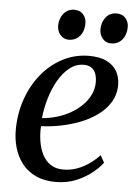

<svg xmlns="http://www.w3.org/2000/svg" viewBox="-53 -781 584 832"><g transform="rotate(5 238.5 -365.0)"><path d="M422.5 -91Q408 -70.5 378.8 -46.8Q349.5 -23 309.2 -6.2Q269 10.5 220.5 10.5Q170 10.5 133.5 -6.8Q97 -24 73.8 -54Q50.5 -84 39.5 -122.2Q28.5 -160.5 29 -202Q29.5 -271.5 51.2 -333.8Q73 -396 112 -443.8Q151 -491.5 203.8 -519Q256.5 -546.5 318.5 -546.5Q364 -546.5 394 -532Q424 -517.5 438.8 -492Q453.5 -466.5 454 -433.5Q454 -390 433.5 -356.5Q413 -323 378.8 -298.5Q344.5 -274 302.8 -258.2Q261 -242.5 217.5 -234.2Q174 -226 136.5 -225Q134.5 -192 139.5 -160Q144.5 -128 157.5 -102.2Q170.5 -76.5 193 -61.2Q215.5 -46 248 -46Q278.5 -46 306 -55.5Q333.5 -65 358.5 -82Q383.5 -99 405 -122ZM299 -506Q264.5 -506 236.8 -484Q209 -462 188.2 -426Q167.5 -390 154.8 -346.8Q142 -303.5 137.5 -260Q170.5 -262.5 202.5 -272Q234.5 -281.5 262.2 -297.5Q290 -313.5 311.2 -334.8Q332.5 -356 344.5 -381.8Q356.5 -407.5 356.5 -436.5Q356 -471 341.2 -488.5Q326.5 -506 299 -506ZM222.5 -608.5Q201 -608.5 186.5 -625.5Q172 -642.5 172.5 -667.5Q173 -697.5 191 -718.8Q209 -740 236.5 -740Q262.5 -740 276.2 -723.2Q290 -706.5 289.5 -684.5Q289.5 -652 271.5 -630.2Q253.5 -608.5 222.5 -608.5ZM406.5 -608.5Q385 -608.5 370.5 -625.5Q356 -642.5 356.5 -667.5Q357 -697.5 374.5 -718.8Q392 -740 420.5 -740Q446.5 -740 460.2 -723.2Q474 -706.5 473.5 -684.5Q473.5 -652 455.5 -630.2Q437.5 -608.5 406.5 -608.5Z"/></g></svg>

Font: Merriweather 72pt
Style: Italic
Weight: 400
Italic angle: -7.8°
Version: Version 2.101